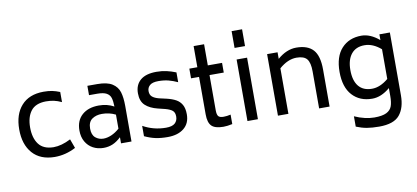

<svg xmlns="http://www.w3.org/2000/svg" viewBox="-88 -1128 3687 1699"><g transform="rotate(-10 1755.0 -278.5)"><path d="M56 -277Q56 -412 125.5 -490Q195 -568 324 -569Q369 -569 401.5 -562.5Q434 -556 471 -541V-450Q435 -467 402.5 -474Q370 -481 331 -481Q238 -480 196 -425.5Q154 -371 154 -278Q154 -183 196 -127Q238 -71 329 -70Q400 -70 484 -113L514 -31Q423 17 324 17Q195 16 125.5 -63Q56 -142 56 -277Z M1016 -320V0H922V-55Q884 -19 846 -3Q808 13 764 13Q712 13 670 -9.5Q628 -32 603.5 -74.5Q579 -117 579 -175Q579 -265 635 -314.5Q691 -364 786 -364Q861 -364 921 -331Q920 -380 911 -409Q902 -438 874 -453.5Q846 -469 791 -469H717V-553H806Q894 -553 940 -523.5Q986 -494 1001 -444.5Q1016 -395 1016 -320ZM922 -132V-258Q866 -286 800 -286Q747 -286 711 -260.5Q675 -235 675 -175Q675 -119 705.5 -93.5Q736 -68 777 -68Q811 -68 848.5 -84Q886 -100 922 -132Z M1133 -27V-120Q1228 -67 1339 -67Q1395 -67 1419.5 -89.5Q1444 -112 1444 -149Q1444 -185 1424.5 -202Q1405 -219 1361 -231L1296 -247Q1226 -264 1186 -301Q1146 -338 1146 -410Q1146 -485 1195 -527Q1244 -569 1339 -569Q1388 -569 1430 -559.5Q1472 -550 1514 -533V-445Q1473 -464 1433 -474.5Q1393 -485 1342 -485Q1289 -485 1265.5 -464.5Q1242 -444 1242 -413Q1242 -379 1262.5 -361.5Q1283 -344 1322 -334L1388 -319Q1438 -307 1470.5 -289Q1503 -271 1521.5 -238.5Q1540 -206 1540 -152Q1540 -71 1485.5 -27Q1431 17 1339 17Q1278 17 1231 7Q1184 -3 1133 -27Z M1798 -459V-143Q1798 -103 1810.5 -88.5Q1823 -74 1857 -74Q1887 -74 1921 -82V3Q1876 13 1841 13Q1765 13 1734.5 -18Q1704 -49 1704 -122V-459H1632V-546H1704V-736H1798V-546H1926V-459Z M2058 -808H2152V-657H2058ZM2058 -553H2152V0H2058Z M2796 -333V0H2702V-333Q2702 -411 2675.5 -444Q2649 -477 2582 -477Q2504 -477 2426 -409V0H2332V-553H2426V-494Q2508 -565 2595 -565Q2697 -565 2746.5 -511Q2796 -457 2796 -333Z M3435 -553V11Q3435 124 3382.5 187.5Q3330 251 3199 251Q3135 251 3088.5 243Q3042 235 2993 215V122Q3039 143 3085 153.5Q3131 164 3170 164Q3242 164 3279 145.5Q3316 127 3328.5 92.5Q3341 58 3341 1V-70Q3262 -3 3181 -3Q3069 -3 3002.5 -76Q2936 -149 2936 -286Q2936 -424 3003 -496.5Q3070 -569 3181 -569Q3261 -569 3341 -501V-553ZM3341 -152V-419Q3269 -481 3194 -481Q3116 -481 3074.5 -429.5Q3033 -378 3033 -286Q3033 -191 3074 -140.5Q3115 -90 3194 -90Q3267 -90 3341 -152Z"/></g></svg>

Font: Biryani
Style: Regular
Weight: 400
Designer: Dan Reynolds and Mathieu Reguer
Foundry: Dan Reynolds and Mathieu Reguer
Version: Version 1.004; ttfautohint (v1.1) -l 5 -r 5 -G 72 -x 0 -D la